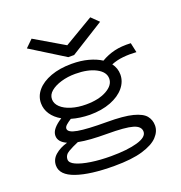

<svg xmlns="http://www.w3.org/2000/svg" viewBox="-150 -816 1050 1116"><g transform="rotate(-20 375.0 -258.0)"><path d="M336 -156Q274 -157 223 -172Q204 -160 191.5 -149Q179 -138 179 -127Q179 -103 235.5 -93Q292 -83 413 -83Q518 -83 573.5 -68.5Q629 -54 649.5 -28.5Q670 -3 670 31Q670 68 640 100Q610 132 543.5 152Q477 172 368 172Q220 172 134.5 142.5Q49 113 49 54Q49 16 79 -10Q109 -36 155 -49Q105 -71 105 -110Q105 -132 122.5 -153Q140 -174 172 -194Q133 -216 112 -247.5Q91 -279 91 -316Q91 -360 121 -395Q151 -430 206.5 -450.5Q262 -471 336 -471Q393 -471 439 -458.5Q485 -446 517 -425Q556 -448 599.5 -458.5Q643 -469 701 -466L714 -406Q671 -409 631.5 -405Q592 -401 558 -387Q582 -355 582 -316Q582 -272 551.5 -235.5Q521 -199 465.5 -177.5Q410 -156 336 -156ZM336 -220Q414 -220 463.5 -247.5Q513 -275 513 -316Q513 -357 463.5 -383Q414 -409 336 -409Q289 -409 248.5 -397Q208 -385 183.5 -364.5Q159 -344 159 -316Q159 -289 182 -267Q205 -245 245.5 -232.5Q286 -220 336 -220ZM124 44Q124 65 157 80Q190 95 246 103.5Q302 112 369 112Q471 112 533 94Q595 76 595 42Q595 9 549.5 -4.5Q504 -18 390 -18Q338 -18 294 -21Q250 -24 215 -31Q179 -16 151.5 0Q124 16 124 44ZM168 -688 350 -581 531 -688 576 -644 368 -514H332L123 -644Z"/></g></svg>

Font: Inconsolata ExtraExpanded
Style: Regular
Weight: 400
Width: 8
Monospace: yes
Designer: Raph Levien, Cyreal, Brenton Simpson
Foundry: Raph Levien, Cyreal, Google
Version: Version 3.001; ttfautohint (v1.8.2.53-6de2)